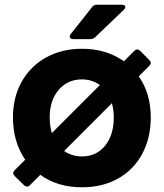

<svg xmlns="http://www.w3.org/2000/svg" viewBox="-20 -783 696 815"><path d="M569 -459Q620 -386 620 -285Q620 -197 583.5 -129.5Q547 -62 481 -25Q415 12 328 12Q224 12 151 -41L107 3Q101 9 95 9Q88 9 82 3L43 -35Q36 -42 36 -48Q36 -54 42 -60L87 -105Q35 -181 35 -285Q35 -370 72 -436Q109 -502 175.5 -539Q242 -576 328 -576Q431 -576 506 -523L550 -567Q556 -573 563 -573Q569 -573 575 -567L613 -529Q620 -522 620 -516Q620 -510 614 -504ZM200 -218 404 -422Q370 -446 328 -446Q267 -446 229 -401.5Q191 -357 191 -285Q191 -248 200 -218ZM463 -285Q463 -316 455 -345L252 -142Q286 -119 328 -119Q389 -119 426 -164.5Q463 -210 463 -285ZM291 -617Q276 -617 276 -628Q276 -633 280 -638L370 -752Q377 -763 391 -763H496Q512 -763 512 -753Q512 -747 505 -741L385 -626Q376 -617 363 -617Z"/></svg>

Font: Open Sauce Two ExtraBold
Style: Regular
Weight: 800
Designer: Alfredo Marco Pradil
Foundry: Creative Sauce Fz LLC
Version: Version 1.477